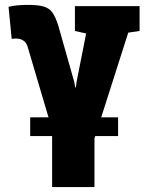

<svg xmlns="http://www.w3.org/2000/svg" viewBox="-20 -553 592 777"><path d="M190.9 204.1V-28.8L92.8 -360.4Q83.5 -397 43.9 -397Q37.6 -397 33.4 -396.5Q29.3 -396 27.3 -395.5L14.6 -525.4Q33.7 -530.3 54.2 -531.7Q74.7 -533.2 93.8 -533.2Q134.8 -533.2 157.5 -526.4Q180.2 -519.5 192.6 -501.5Q205.1 -483.4 215.8 -449.7L280.3 -222.2L284.2 -199.2H287.1L290 -222.2L328.6 -417.5L283.2 -427.7V-528.3H544.9V-427.7L499 -420.9L362.3 7.3V204.1ZM102.1 -2.4V-78.1H457.9V-2.4Z"/></svg>

Font: Roboto Slab Black
Style: Regular
Weight: 900
Designer: Google
Version: Version 2.000; ttfautohint (v1.8.1.43-b0c9)